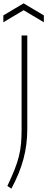

<svg xmlns="http://www.w3.org/2000/svg" viewBox="-46 -952 282 1147"><path d="M-2 159Q24 104 40.5 62.5Q57 21 66.5 -16.5Q76 -54 79.5 -92.5Q83 -131 83 -180V-740H117V-180Q117 -87 94 -1.5Q71 84 22 175ZM-26 -860 95 -932 216 -860V-819L95 -891L-26 -819Z"/></svg>

Font: Encode Sans Compressed
Style: Thin
Weight: 100
Designer: Pablo Impallari, Andres Torresi
Foundry: Pablo Impallari, Andres Torresi
Version: Version 1.000; ttfautohint (v1.00) -l 8 -r 50 -G 200 -x 14 -